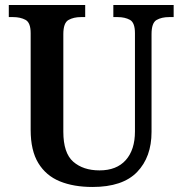

<svg xmlns="http://www.w3.org/2000/svg" viewBox="-20 -734 725 764"><path d="M348 10Q273 10 218 -12.5Q163 -35 132.5 -85Q102 -135 102 -217V-602Q102 -644 81.5 -655Q61 -666 32 -666H15V-714H319V-666H302Q273 -666 252.5 -654.5Q232 -643 232 -598V-210Q232 -125 271.5 -90.5Q311 -56 376 -56Q444 -56 480.5 -97Q517 -138 517 -211V-602Q517 -644 497 -655Q477 -666 448 -666H431V-714H671V-666H653Q623 -666 603 -654.5Q583 -643 583 -598V-209Q583 -109 525.5 -49.5Q468 10 348 10Z"/></svg>

Font: Noto Serif Georgian SemiCondensed SemiBold
Style: Regular
Weight: 600
Width: 4
Designer: Monotype Design Team, Akaki Razmadze
Foundry: Google LLC
Version: Version 2.003; ttfautohint (v1.8.4.7-5d5b)